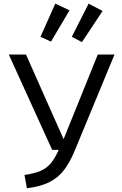

<svg xmlns="http://www.w3.org/2000/svg" viewBox="-20 -999 655 1031"><path d="M594.9 -706.2 379 -184.6Q354.4 -126.2 323.8 -85.9Q293.3 -45.6 246.2 -21.5Q199 2.6 124.6 11.8L111.3 -59.5Q164.6 -67.2 197.9 -81.5Q231.3 -95.9 253.3 -122.8Q275.4 -149.7 295.4 -194.4H260L27.2 -706.2H119.5L321.5 -251.8L505.1 -706.2ZM197.4 -801.5 276.9 -979.5 353.3 -943.6 253.8 -775.4ZM365.6 -801.5 455.9 -979.5 530.8 -940 420 -772.8Z"/></svg>

Font: FiraCode Nerd Font
Style: Regular
Weight: 400
Designer: Carrois Corporate, Edenspiekermann AG, Nikita Prokopov
Foundry: Carrois Corporate, Edenspiekermann AG, Nikita Prokopov
Version: Version 6.002;Nerd Fonts 3.4.0